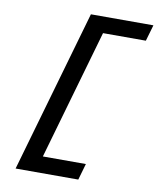

<svg xmlns="http://www.w3.org/2000/svg" viewBox="-99 -868 891 1086"><g transform="rotate(10 346.5 -325.5)"><path d="M426 141H66L334 -792H693L666 -699H420L206 47H453Z"/></g></svg>

Font: Intel One Mono Medium
Style: Italic
Weight: 500
Italic angle: -16°
Monospace: yes
Designer: Fred Shallcrass
Foundry: Frere-Jones Type LLC
Version: Version 1.400;hotconv 1.1.0;makeotfexe 2.6.0;FJTRelease1.4